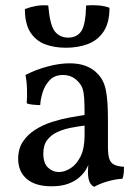

<svg xmlns="http://www.w3.org/2000/svg" viewBox="-20 -711 538 740"><path d="M343 9Q332 4 325.5 -9Q319 -22 319 -50Q319 -59 320 -71.5Q321 -84 324 -94H326Q323 -78 312.5 -59.5Q302 -41 285 -27Q268 -12 242 -2.5Q216 7 179 7Q116 7 83 -21.5Q50 -50 50 -99Q50 -138 68.5 -165.5Q87 -193 116.5 -211.5Q146 -230 180.5 -241Q215 -252 248 -258Q281 -264 306 -268Q306 -309 304.5 -332Q303 -355 298.5 -368.5Q294 -382 285 -392Q273 -407 257.5 -414.5Q242 -422 223 -422Q190 -422 171 -401.5Q152 -381 144 -354Q136 -327 135 -306Q124 -306 107.5 -307.5Q91 -309 83 -313Q85 -338 84 -369Q83 -400 78 -422Q119 -443 164.5 -455Q210 -467 248 -467Q285 -467 311.5 -456.5Q338 -446 354 -429Q380 -404 388 -363.5Q396 -323 396 -256V-146Q396 -118 400.5 -101.5Q405 -85 418 -77.5Q431 -70 458 -68Q458 -58 457 -45.5Q456 -33 452 -22Q427 -21 396.5 -12.5Q366 -4 343 9ZM207 -48Q229 -48 252 -62.5Q275 -77 290.5 -108Q306 -139 306 -189V-227Q281 -224 253 -218.5Q225 -213 201 -202Q177 -191 162 -171.5Q147 -152 147 -119Q147 -82 165 -65Q183 -48 207 -48ZM234 -527Q189 -527 153.5 -540.5Q118 -554 97 -586.5Q76 -619 76 -676Q96 -684 118.5 -688Q141 -692 166 -690Q172 -615 191 -590.5Q210 -566 243 -566Q276 -566 293 -590.5Q310 -615 312 -690Q337 -692 360.5 -690Q384 -688 402 -681Q402 -623 379 -589Q356 -555 318 -541Q280 -527 234 -527Z"/></svg>

Font: Vollkorn
Style: Regular
Weight: 400
Designer: Friedrich Althausen
Foundry: Friedrich Althausen
Version: Version 5.001